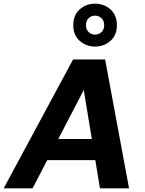

<svg xmlns="http://www.w3.org/2000/svg" viewBox="-44 -1023 785 1043"><path d="M-24 0 353 -700H527L657 0H499L411 -534L133 0ZM107 -153 166 -268H543L561 -153ZM472 -770Q424 -770 389 -801Q354 -832 354 -886Q354 -941 389 -972Q424 -1003 472 -1003Q521 -1003 556 -972Q591 -941 591 -886Q591 -832 556 -801Q521 -770 472 -770ZM472 -835Q493 -835 507.5 -849Q522 -863 522 -886Q522 -910 507.5 -924Q493 -938 472 -938Q452 -938 437.5 -924.5Q423 -911 423 -886Q423 -863 437.5 -849Q452 -835 472 -835Z"/></svg>

Font: DM Sans 17pt Black
Style: Italic
Weight: 900
Italic angle: -10°
Version: Version 4.004;gftools[0.9.30]